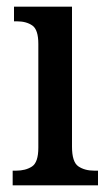

<svg xmlns="http://www.w3.org/2000/svg" viewBox="-20 -556 326 576"><path d="M18 0V-44H28Q57 -44 76 -56.5Q95 -69 95 -113V-424Q95 -467 77 -479.5Q59 -492 31 -492H22V-536H196V-116Q196 -70 215 -57Q234 -44 263 -44H274V0Z"/></svg>

Font: Noto Serif Tamil Condensed Medium
Style: Italic
Weight: 500
Width: 3
Italic angle: -12°
Designer: Indian Type Foundry, Tom Grace, and the Monotype Design Team
Foundry: Monotype Imaging Inc.
Version: Version 2.003; ttfautohint (v1.8.4.7-5d5b)